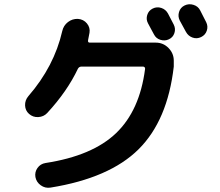

<svg xmlns="http://www.w3.org/2000/svg" viewBox="-20 -852 1040 908"><path d="M774.4 -788.1Q779.3 -779.3 788.1 -761.7Q796.9 -744.1 801.8 -735.4Q811.5 -715.8 804.7 -695.3Q797.9 -674.8 778.3 -666Q759.8 -657.2 738.8 -663.6Q717.8 -669.9 708 -689.5Q703.1 -698.2 693.8 -715.8Q684.6 -733.4 679.7 -742.2Q669.9 -760.7 676.3 -781.2Q682.6 -801.8 702.1 -811.5Q721.7 -821.3 742.7 -814.5Q763.7 -807.6 774.4 -788.1ZM859.4 -701.2Q850.6 -718.8 830.1 -754.9Q820.3 -774.4 826.7 -795.4Q833 -816.4 853 -826.2Q873 -835.9 895 -829.1Q917 -822.3 926.8 -802.7Q931.6 -793 941.4 -773.9Q951.2 -754.9 955.1 -747.1Q964.8 -727.5 958 -707Q951.2 -686.5 931.2 -676.8Q911.1 -667 890.6 -674.3Q870.1 -681.6 859.4 -701.2ZM203.1 -317.4Q186.5 -299.8 161.1 -298.3Q135.7 -296.9 117.2 -313.5Q99.6 -329.1 98.6 -353.5Q97.7 -377.9 114.3 -397.5Q236.3 -538.1 274.4 -705.1Q280.3 -731.4 301.3 -747.6Q322.3 -763.7 348.6 -762.7Q375 -760.7 391.1 -741.2Q407.2 -721.7 403.3 -697.3Q399.4 -675.8 396.5 -662.1Q394.5 -650.4 404.3 -650.4H716.8Q752 -650.4 776.9 -625Q801.8 -599.6 801.8 -565.4V-537.1Q772.5 -282.2 635.3 -146Q498 -9.8 218.8 35.2Q193.4 39.1 172.9 24.4Q152.3 9.8 147.5 -14.6Q143.6 -38.1 157.2 -57.6Q170.9 -77.1 195.3 -81.1Q417 -115.2 528.8 -222.2Q640.6 -329.1 666 -525.4Q667 -530.3 664.1 -533.7Q661.1 -537.1 656.2 -537.1H365.2Q354.5 -537.1 348.6 -527.3Q297.9 -419.9 203.1 -317.4Z"/></svg>

Font: Rounded-X Mgen+ 2m bold
Style: Bold
Weight: 700
Designer: [Source Han Sans]
Ryoko NISHIZUKA  (kana & ideographs); Paul D. Hunt (Latin, Greek & Cyrillic); Wenlong ZHANG  (bopomofo
Version: Version 1.059.20150602